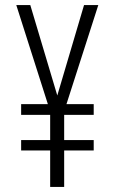

<svg xmlns="http://www.w3.org/2000/svg" viewBox="-20 -734 452 754"><path d="M205 -359 99 -714H44L168 -325H63V-283H177V-184H63V-143H177V0H232V-143H348V-184H232V-283H348V-325H241L366 -714H310Z"/></svg>

Font: Noto Sans Kannada ExtraCondensed Light
Style: Regular
Weight: 300
Width: 2
Designer: Jelle Bosma - Monotype Design Team
Foundry: Monotype Imaging Inc.
Version: Version 2.005